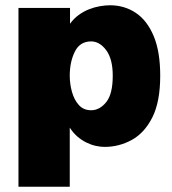

<svg xmlns="http://www.w3.org/2000/svg" viewBox="-20 -547 652 728"><path d="M50 161V-517H245.5V-457Q260 -477 278.8 -490.5Q297.5 -504 318 -512Q338.5 -520 359 -523.5Q379.5 -527 397.5 -527Q451.5 -527 494.5 -498.5Q537.5 -470 562.5 -410.8Q587.5 -351.5 587.5 -260Q587.5 -161.5 557.8 -102.2Q528 -43 479.8 -16.5Q431.5 10 376.5 10Q360.5 10 342.8 6Q325 2 307.2 -6.8Q289.5 -15.5 273.5 -29.2Q257.5 -43 244.5 -63V161ZM325.5 -129Q358 -129 382.8 -159.8Q407.5 -190.5 407.5 -260Q407.5 -323 382.8 -356.5Q358 -390 325.5 -390Q283 -390 263.8 -351.2Q244.5 -312.5 244.5 -260Q244.5 -228.5 253 -198.2Q261.5 -168 279.2 -148.5Q297 -129 325.5 -129Z"/></svg>

Font: Public Sans Black
Style: Regular
Weight: 900
Designer: The Public Sans Project Authors: Dan O. Williams and USWDS (Libre Franklin designed by Pablo Impallari and Rodrigo Fuenz
Version: Version 1.007